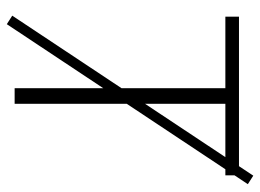

<svg xmlns="http://www.w3.org/2000/svg" viewBox="-120 -621 764 564"><g transform="rotate(90 262.0 -339.0)"><path d="M51 23 26 7 496 -701 521 -685ZM239 0V-619H29V-659H495V-619H285V0Z"/></g></svg>

Font: Source Sans 3 Light
Style: Regular
Weight: 300
Designer: Paul D. Hunt
Foundry: Adobe
Version: Version 3.052;hotconv 1.1.0;makeotfexe 2.6.0